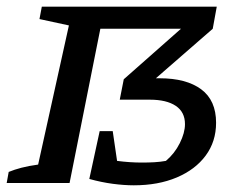

<svg xmlns="http://www.w3.org/2000/svg" viewBox="-24 -547 724 574"><path d="M243 -12 274 -155H313L326 -66Q364 -61 401 -61Q420 -61 437.5 -62Q455 -63 472 -66Q498 -88 513.5 -119Q529 -150 529 -176Q529 -212 501.5 -230.5Q474 -249 424 -249H334L346 -310L517 -461H276L184 0H-4L2 -33Q19 -40 40 -45.5Q61 -51 90 -55L182 -471L94 -490L101 -527H624L612 -461L442 -313H453Q533 -313 577.5 -280Q622 -247 622 -180Q622 -124 591 -82Q560 -40 504.5 -16.5Q449 7 376 7Q347 7 313 2.5Q279 -2 243 -12Z"/></svg>

Font: Piazzolla SC Medium
Style: Italic
Weight: 500
Italic angle: -11.3°
Designer: Juan Pablo del Peral
Foundry: Huerta Tipografica
Version: Version 1.330